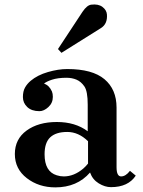

<svg xmlns="http://www.w3.org/2000/svg" viewBox="-20 -809 623 839"><path d="M373.5 -55.2Q316.9 9.8 221.7 9.8Q149.4 9.8 97.2 -30.5Q44.9 -70.8 44.9 -136Q44.9 -201.2 96.2 -238.5Q147.5 -275.9 228.3 -275.9Q309.1 -275.9 363.3 -235.4V-351.6Q363.3 -410.6 348.6 -431.6Q334 -452.6 314.2 -460.9Q294.4 -469.2 270.5 -469.2Q232.9 -469.2 207 -460.7Q181.2 -452.1 172.4 -443.4Q194.8 -436.5 207 -409.2Q210.9 -399.4 210.9 -385.7Q210.9 -358.9 191.4 -341.1Q171.9 -323.2 152.3 -323.2Q118.2 -323.2 99.1 -341.3Q80.1 -359.4 80.1 -384.8Q80.1 -410.2 89.4 -426.5Q98.6 -442.9 114.3 -456.1Q144 -481 189.2 -494.1Q234.4 -507.3 273.9 -507.3Q383.8 -507.3 436.5 -462.9Q489.3 -418.5 489.3 -338.9V-78.6Q489.3 -38.1 509.3 -38.1Q529.3 -38.1 547.9 -62.5L573.2 -41.5Q540 8.8 464.8 8.8Q438.5 8.8 411.4 -7.8Q384.3 -24.4 373.5 -55.2ZM364.7 -191.9Q323.2 -232.4 273.9 -232.4Q224.6 -232.4 199.7 -209.2Q174.8 -186 174.8 -134.8Q174.8 -59.1 228 -43Q243.2 -38.1 258.8 -38.1Q303.2 -38.1 343.8 -72.3Q355.5 -82.5 364.7 -94.2ZM233.4 -594.7 340.8 -757.8Q359.9 -786.1 378.4 -788.6Q409.7 -792.5 427.7 -778.8Q445.8 -765.1 447.3 -745.6Q450.2 -704.6 421.4 -686.5L248.5 -578.1Z"/></svg>

Font: Cantata One
Style: Regular
Weight: 400
Designer: Joana Maria Correia da Silva
Foundry: Joana Maria Correia da Silva
Version: Version 1.002